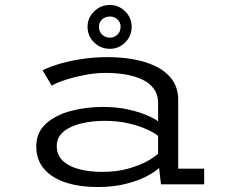

<svg xmlns="http://www.w3.org/2000/svg" viewBox="-20 -742 915 773"><path d="M373 11Q301 11 245.2 -7Q189.5 -25 157.8 -61.5Q126 -98 126 -153Q126 -208 164 -243Q202 -278 263.2 -294.8Q324.5 -311.5 394.5 -311.5Q450 -311.5 495 -301.5Q540 -291.5 571.2 -278Q602.5 -264.5 616.5 -253.5V-327Q616.5 -362.5 598.2 -386.2Q580 -410 549.2 -423.5Q518.5 -437 481.5 -442.8Q444.5 -448.5 407 -448.5Q362 -448.5 316.5 -439.2Q271 -430 236.2 -418Q201.5 -406 188.5 -397L151.5 -458.5Q170.5 -469.5 209.8 -482Q249 -494.5 301.8 -503.2Q354.5 -512 415 -512Q464 -512 513.8 -503.8Q563.5 -495.5 605 -476Q646.5 -456.5 672 -422.8Q697.5 -389 697.5 -338.5V-63H802V0H628L620.5 -66Q607 -52 573.8 -34Q540.5 -16 489.5 -2.5Q438.5 11 373 11ZM390 -50Q451 -50 497.8 -63.5Q544.5 -77 574.8 -94.2Q605 -111.5 616.5 -123.5V-195Q602.5 -207 571.2 -221.2Q540 -235.5 496.5 -245.5Q453 -255.5 403 -255.5Q350.5 -255.5 306.2 -244.8Q262 -234 235.2 -211.5Q208.5 -189 208.5 -154.5Q208.5 -117.5 233 -94.5Q257.5 -71.5 298.8 -60.8Q340 -50 390 -50ZM422.5 -545.5Q385.5 -545.5 359 -571Q332.5 -596.5 332.5 -634.5Q332.5 -670.5 359 -696.2Q385.5 -722 422.5 -722Q458 -722 484 -696.2Q510 -670.5 510 -634.5Q510 -596.5 484 -571Q458 -545.5 422.5 -545.5ZM422.5 -590.5Q440 -590.5 452.8 -602.5Q465.5 -614.5 465.5 -635Q465.5 -652.5 452.8 -664Q440 -675.5 422.5 -675.5Q404 -675.5 391.2 -664Q378.5 -652.5 378.5 -635Q378.5 -614.5 391.2 -602.5Q404 -590.5 422.5 -590.5Z"/></svg>

Font: Trispace SemiExpanded Light
Style: Regular
Weight: 300
Width: 6
Designer: Tyler Finck
Foundry: Etcetera Type Company
Version: Version 1.210; ttfautohint (v1.8.3)